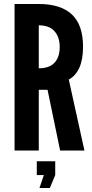

<svg xmlns="http://www.w3.org/2000/svg" viewBox="-20 -755 461 963"><path d="M53 0H174.5V-304.5H218.5L281.5 0H403.5L325 -356Q359 -374 377.8 -415Q396.5 -456 396.5 -521Q396.5 -630 340.5 -682.5Q284.5 -735 174 -735H53ZM174.5 -412.5V-628Q226.5 -628 253 -598.8Q279.5 -569.5 279.5 -519Q279.5 -468.5 253.5 -440.5Q227.5 -412.5 174.5 -412.5ZM178 188H230L257 123V54H164.5V123H200Z"/></svg>

Font: League Gothic SemiExpanded
Style: Regular
Weight: 400
Width: 6
Designer: The League of Moveable Type
Version: Version 1.600; ttfautohint (v1.8.3)